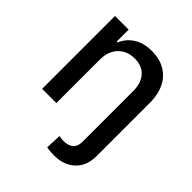

<svg xmlns="http://www.w3.org/2000/svg" viewBox="-208 -683 1016 1016"><g transform="rotate(45 300.0 -174.5)"><path d="M177.7 -323.7V0H71.3V-545.4H173.3V-456.5H180.2Q199.7 -502 240.5 -527.3Q281.2 -552.7 340.8 -552.7Q426.3 -552.7 476.6 -499.5Q526.9 -446.3 526.9 -347.2V46.4Q526.9 121.1 482.4 162.8Q438 204.6 367.2 204.6Q328.1 204.6 309.1 199.7L313 111.3Q331.5 115.2 345.7 115.2Q420.4 115.2 420.4 46.4V-334Q420.4 -393.1 389.6 -426.8Q358.9 -460.4 304.7 -460.4Q248 -460.4 212.9 -424.1Q177.7 -387.7 177.7 -323.7Z"/></g></svg>

Font: Karasuma Gothic
Style: Regular
Weight: 500
Designer: Rasmus Andersson / Ryoko Nishizuka
Foundry: Genbu
Version: Version 1.00